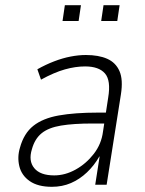

<svg xmlns="http://www.w3.org/2000/svg" viewBox="-20 -712 559 740"><path d="M180 8Q126 8 94.5 -14Q63 -36 54.5 -71.5Q46 -107 57 -143Q72 -198 108.5 -227Q145 -256 206.5 -267Q268 -278 357 -278H399L392 -236H336Q263 -236 215 -228Q167 -220 140.5 -198.5Q114 -177 103 -137Q89 -92 112 -64Q135 -36 189 -36Q231 -36 271.5 -58.5Q312 -81 341.5 -119Q371 -157 377 -205L397 -336Q408 -402 384.5 -429Q361 -456 308 -456Q271 -456 230 -444.5Q189 -433 138 -405L124 -445Q156 -463 188.5 -475.5Q221 -488 252 -494Q283 -500 311 -500Q360 -500 393 -485.5Q426 -471 440.5 -438Q455 -405 446 -348L391 0H347L364 -109H363Q343 -74 315 -47.5Q287 -21 253.5 -6.5Q220 8 180 8ZM370 -631 379 -692H441L432 -631ZM221 -631 230 -692H292L283 -631Z"/></svg>

Font: Nunito Sans 7pt Condensed ExtraLight
Style: Italic
Weight: 250
Width: 3
Italic angle: -9°
Designer: Vernon Adams
Foundry: Vernon Adams
Version: Version 3.101;gftools[0.9.27]